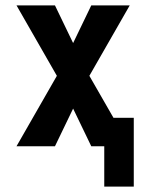

<svg xmlns="http://www.w3.org/2000/svg" viewBox="-20 -540 540 709"><path d="M365 149V0H317L250 -139L183 0H41L190 -260L41 -520H183L250 -381L317 -520H459L310 -260L399 -105H474V149Z"/></svg>

Font: Iosevka SS18 Extrabold
Style: Regular
Weight: 800
Monospace: yes
Designer: Belleve Invis
Foundry: Belleve Invis
Version: Version 25.1.1; ttfautohint (v1.8.4)